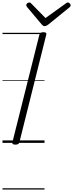

<svg xmlns="http://www.w3.org/2000/svg" viewBox="-20 -1149 588 1544"><path d="M104 14Q90 14 83.5 9.5Q77 5 80 -6L297 -871Q300 -881 307 -885.5Q314 -890 329 -890Q343 -890 349 -885.5Q355 -881 352 -870L136 -5Q133 5 126 9.5Q119 14 104 14ZM526 -1129Q534 -1129 541 -1121.5Q548 -1114 548 -1107Q548 -1102 546.5 -1098.5Q545 -1095 540 -1091L369 -952Q360 -946 353.5 -942.5Q347 -939 339 -939Q331 -939 326 -942.5Q321 -946 315 -953L197 -1093Q194 -1097 192.5 -1101Q191 -1105 191 -1108Q191 -1117 199.5 -1123Q208 -1129 215 -1129Q222 -1129 225.5 -1126Q229 -1123 233 -1119L346 -1004L506 -1119Q513 -1124 516.5 -1126.5Q520 -1129 526 -1129ZM0 365H338V375H0ZM0 -20H338V0H0ZM0 -505H338V-500H0ZM0 -885H338V-875H0Z"/></svg>

Font: Playwrite IS Guides
Style: Regular
Weight: 400
Designer: Veronika Burian, José Scaglione
Foundry: TypeTogether
Version: Version 1.003